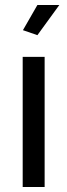

<svg xmlns="http://www.w3.org/2000/svg" viewBox="-20 -750 270 770"><path d="M130 -609 72 -629 130 -730H218ZM71 0V-522H159V0Z"/></svg>

Font: IngvarSans
Style: Regular
Weight: 500
Version: Version 3.000